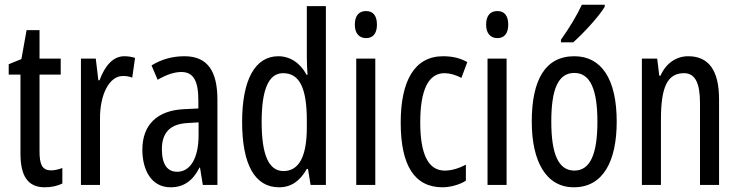

<svg xmlns="http://www.w3.org/2000/svg" viewBox="-20 -786 3139 816"><path d="M197 -62C158 -62 148 -89 148 -143V-469H238V-537H148V-658H93L71 -535L17 -513V-469H67V-133C67 -37 99 10 170 10C200 10 224 4 245 -6V-72C229 -66 213 -62 197 -62Z M508 -547C461 -547 426 -507 403 -445H398L387 -537H324V0H405V-280C404 -385 445 -463 502 -463C517 -463 530 -461 542 -456L554 -540C538 -545 523 -547 508 -547Z M764 -547C713 -547 666 -534 624 -508L650 -447C688 -469 721 -480 751 -480C802 -480 823 -442 823 -360V-325L762 -322C649 -317 585 -256 585 -150C585 -65 622 10 705 10C761 10 800 -18 828 -74H830L842 0H904V-362C904 -480 865 -547 764 -547ZM776 -263 824 -266V-212C824 -114 789 -56 733 -56C692 -56 668 -86 668 -152C668 -222 703 -259 776 -263Z M1166 10C1218 10 1255 -17 1284 -68H1289L1300 0H1365V-760H1284V-542C1284 -521 1285 -498 1287 -468H1283C1256 -519 1212 -547 1163 -547C1064 -547 1009 -447 1009 -268C1009 -87 1063 10 1166 10ZM1185 -59C1121 -59 1092 -130 1092 -268C1092 -402 1120 -475 1183 -475C1253 -475 1284 -412 1284 -274V-244C1284 -120 1250 -59 1185 -59Z M1536 -739C1505 -739 1488 -719 1488 -681C1488 -645 1506 -624 1536 -624C1566 -624 1582 -645 1582 -681C1582 -718 1567 -739 1536 -739ZM1575 -537H1494V0H1575Z M1861 10C1891 10 1932 0 1960 -18V-86C1929 -70 1899 -61 1870 -61C1801 -61 1766 -129 1766 -266C1766 -404 1801 -475 1869 -475C1892 -475 1916 -468 1941 -455L1966 -522C1938 -538 1905 -547 1863 -547C1741 -547 1683 -441 1683 -265C1683 -82 1742 10 1861 10Z M2094 -739C2063 -739 2046 -719 2046 -681C2046 -645 2064 -624 2094 -624C2124 -624 2140 -645 2140 -681C2140 -718 2125 -739 2094 -739ZM2133 -537H2052V0H2133Z M2550 -757V-766H2453C2432 -721 2402 -671 2364 -617V-606H2416C2457 -642 2525 -715 2550 -757ZM2601 -269C2601 -452 2535 -547 2421 -547C2297 -547 2240 -446 2240 -269C2240 -101 2300 10 2419 10C2544 10 2601 -102 2601 -269ZM2323 -269C2323 -407 2352 -476 2421 -476C2488 -476 2519 -407 2519 -269C2519 -130 2488 -61 2421 -61C2353 -61 2323 -132 2323 -269Z M2905 -547C2854 -547 2810 -517 2787 -464H2782L2773 -537H2708V0H2789V-279C2789 -417 2817 -475 2887 -475C2935 -475 2955 -432 2955 -348V0H3036V-364C3036 -488 2991 -547 2905 -547Z"/></svg>

Font: Noto Sans Sinhala ExtraCondensed
Style: Regular
Weight: 400
Width: 2
Designer: Jelle Bosma - Monotype Design Team
Foundry: Monotype Imaging Inc.
Version: Version 2.006